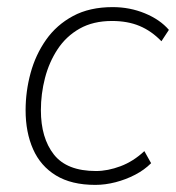

<svg xmlns="http://www.w3.org/2000/svg" viewBox="-20 -512 495 540"><path d="M248 8Q181 8 137.5 -18.5Q94 -45 73 -92.5Q52 -140 52 -202Q52 -255 66 -306.5Q80 -358 109.5 -400Q139 -442 185.5 -467Q232 -492 297 -492Q345 -492 387.5 -474.5Q430 -457 455 -428L434 -396Q406 -425 372.5 -439Q339 -453 295 -453Q242 -453 204 -431.5Q166 -410 142 -373.5Q118 -337 106.5 -292.5Q95 -248 95 -202Q95 -124 131.5 -77.5Q168 -31 250 -31Q283 -31 319 -44.5Q355 -58 386 -87L405 -53Q386 -34 360 -20.5Q334 -7 305 0.5Q276 8 248 8Z"/></svg>

Font: Nunito Sans 12pt ExtraLight
Style: Italic
Weight: 200
Italic angle: -9°
Designer: Vernon Adams
Foundry: Vernon Adams
Version: Version 3.101;gftools[0.9.27]